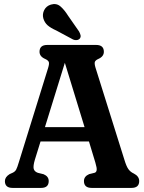

<svg xmlns="http://www.w3.org/2000/svg" viewBox="-20 -920 706 940"><path d="M218.5 -33.5Q218.5 0 181 0H41.5Q4 0 4 -33.5Q4 -53 27 -67.5L42.5 -74.5Q54 -80 59.2 -89.8Q64.5 -99.5 72.5 -126.5L215.5 -587Q222 -608 219 -616.2Q216 -624.5 202 -631Q173.5 -643 173.5 -666.5Q173.5 -700 211.5 -700H450.5Q488.5 -700 488.5 -666.5Q488.5 -643 460.5 -631Q447.5 -625 444.5 -617Q441.5 -609 447.5 -589L588.5 -139.5Q598.5 -106 608.5 -92Q618.5 -78 635 -70.5Q661.5 -57 661.5 -33.5Q661.5 0 623.5 0H429Q391 0 391 -33.5Q391 -56.5 416.5 -67.5L443 -74Q451.5 -76.5 453.2 -86.8Q455 -97 447 -123.5L415.5 -227.5H178.5L151 -139Q141.5 -107 145 -93.5Q148.5 -80 165 -74L193.5 -67Q218.5 -56.5 218.5 -33.5ZM200 -297.5H394L297.5 -612.5ZM314 -842 367 -766Q372 -757 374.2 -748.2Q376.5 -739.5 371 -731.5Q365.5 -725 356 -723.8Q346.5 -722.5 338 -726.5L256 -770.5Q228 -783 213 -796.2Q198 -809.5 192 -830.5Q186.5 -851 196.5 -870.8Q206.5 -890.5 229 -897.5Q256 -905.5 275.5 -889Q295 -872.5 314 -842Z"/></svg>

Font: Fraunces 144pt S100 SemiBold
Style: Regular
Weight: 600
Version: Version 1.000; ttfautohint (v1.8.3)